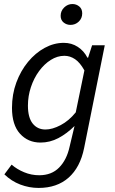

<svg xmlns="http://www.w3.org/2000/svg" viewBox="-20 -710 571 950"><path d="M170.9 219.9Q124.4 219.9 80.3 203.1Q36.2 186.3 1.7 152.7L37.5 104.6Q64.1 127.8 99.7 142.4Q135.2 157.1 174.1 157.1Q235.3 157.1 272.7 118.9Q310.1 80.8 324.2 16.5L348.8 -86.6Q311.1 -49.1 269.1 -26.8Q227 -4.6 180.3 -4.6Q118.7 -4.6 79 -48.3Q39.3 -92 39.3 -176.4Q39.3 -243.4 60.8 -301.6Q82.3 -359.8 118.8 -404Q155.3 -448.2 201.1 -473.1Q246.9 -498 295.7 -498Q334.4 -498 364.9 -478.1Q395.3 -458.3 412.5 -424.7H415.9L435.7 -486H498.4L396.1 22.9Q376.8 118.3 319.3 169.1Q261.7 219.9 170.9 219.9ZM205 -69.2Q239 -69.2 280 -90.8Q321 -112.3 354.8 -154.1L397.6 -361.6Q376 -400.5 351.3 -417.2Q326.6 -433.9 298.6 -433.9Q263.6 -433.9 231.3 -413.5Q198.9 -393.1 173.4 -358.3Q147.8 -323.5 133 -279.1Q118.2 -234.8 118.2 -187.3Q118.2 -128.3 141.7 -98.8Q165.3 -69.2 205 -69.2ZM328.7 -586.8Q309.7 -586.8 294.9 -598.6Q280.1 -610.5 280.1 -631.7Q280.1 -656.3 297.7 -673.2Q315.3 -690.1 338.2 -690.1Q357.6 -690.1 372.2 -678Q386.8 -666 386.8 -643.9Q386.8 -619.4 369.7 -603.1Q352.7 -586.8 328.7 -586.8Z"/></svg>

Font: Source Sans 3 VF
Style: Italic
Weight: 200
Italic angle: -11°
Designer: Paul D. Hunt
Foundry: Adobe Systems Incorporated
Version: Version 3.042;hotconv 1.0.118;makeotfexe 2.5.65603